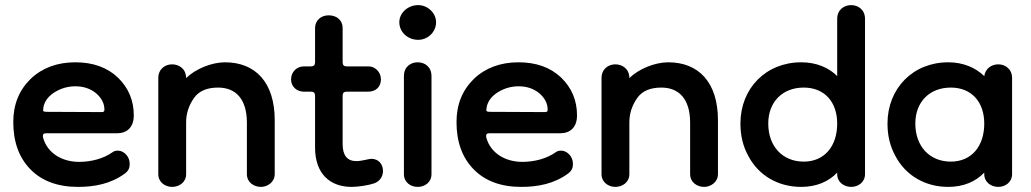

<svg xmlns="http://www.w3.org/2000/svg" viewBox="-20 -716 4040 752"><path d="M286 16C350 16 415 4 470 -37C486 -49 488 -63 488 -75C488 -103 465 -126 442 -126C433 -126 426 -124 421 -120C386 -95 338 -82 290 -82C223 -82 166 -116 149 -176C148 -179 148 -181 148 -184C148 -191 152 -194 160 -194H438C477 -194 504 -217 504 -264C504 -323 483 -372 442 -412C400 -452 344 -472 275 -472C204 -472 145 -450 100 -407C55 -363 32 -307 32 -238C32 -161 54 -99 99 -53C144 -7 206 16 286 16ZM163 -278C146 -278 149 -284 149 -286C149 -289 150 -291 150 -294C150 -295 150 -296 150 -296C155 -321 171 -341 196 -356C221 -371 248 -378 275 -378C307 -378 334 -369 356 -351C378 -332 389 -311 389 -286C389 -280 386 -277 379 -277Z M1002 16C1027 16 1056 -2 1056 -34V-245C1056 -394 980 -472 861 -472C809 -472 745 -446 709 -410C709 -446 682 -464 654 -464C627 -464 600 -446 600 -410V-34C600 -2 627 16 654 16C682 16 709 -2 709 -34V-237C709 -271 719 -302 739 -331C758 -359 790 -373 834 -373C902 -373 947 -330 947 -235V-34C947 -2 974 16 1002 16Z M1357 16C1382 16 1423 10 1446 2C1470 -7 1480 -27 1480 -46C1480 -73 1463 -94 1434 -94C1425 -94 1397 -85 1376 -85C1340 -85 1322 -107 1322 -152V-341C1322 -352 1327 -357 1338 -357H1422C1453 -357 1472 -377 1472 -405C1472 -434 1449 -456 1424 -456H1338C1327 -456 1322 -461 1322 -472V-606C1322 -637 1299 -656 1267 -656C1238 -656 1214 -637 1214 -606V-472C1214 -461 1209 -456 1198 -456H1170C1142 -456 1120 -434 1120 -405C1120 -377 1142 -357 1170 -357H1198C1209 -357 1214 -352 1214 -341V-138C1214 -35 1273 16 1357 16Z M1618 -560C1655 -560 1688 -590 1688 -629C1688 -665 1655 -696 1618 -696C1577 -696 1544 -665 1544 -629C1544 -590 1577 -560 1618 -560ZM1616 16C1644 16 1670 -2 1670 -34V-418C1670 -454 1644 -472 1616 -472C1588 -472 1562 -454 1562 -418V-34C1562 -2 1588 16 1616 16Z M2022 16C2086 16 2151 4 2206 -37C2222 -49 2224 -63 2224 -75C2224 -103 2201 -126 2178 -126C2169 -126 2162 -124 2157 -120C2122 -95 2074 -82 2026 -82C1959 -82 1902 -116 1885 -176C1884 -179 1884 -181 1884 -184C1884 -191 1888 -194 1896 -194H2174C2213 -194 2240 -217 2240 -264C2240 -323 2219 -372 2178 -412C2136 -452 2080 -472 2011 -472C1940 -472 1881 -450 1836 -407C1791 -363 1768 -307 1768 -238C1768 -161 1790 -99 1835 -53C1880 -7 1942 16 2022 16ZM1899 -278C1882 -278 1885 -284 1885 -286C1885 -289 1886 -291 1886 -294C1886 -295 1886 -296 1886 -296C1891 -321 1907 -341 1932 -356C1957 -371 1984 -378 2011 -378C2043 -378 2070 -369 2092 -351C2114 -332 2125 -311 2125 -286C2125 -280 2122 -277 2115 -277Z M2738 16C2763 16 2792 -2 2792 -34V-245C2792 -394 2716 -472 2597 -472C2545 -472 2481 -446 2445 -410C2445 -446 2418 -464 2390 -464C2363 -464 2336 -446 2336 -410V-34C2336 -2 2363 16 2390 16C2418 16 2445 -2 2445 -34V-237C2445 -271 2455 -302 2475 -331C2494 -359 2526 -373 2570 -373C2638 -373 2683 -330 2683 -235V-34C2683 -2 2710 16 2738 16Z M3118 16C3178 16 3226 -5 3259 -40V-34C3259 -2 3286 16 3314 16C3341 16 3368 -2 3368 -34V-642C3368 -678 3341 -696 3314 -696C3286 -696 3259 -678 3259 -642V-418C3226 -451 3178 -472 3118 -472C2980 -472 2880 -370 2880 -232C2880 -185 2890 -143 2911 -105C2951 -29 3027 16 3118 16ZM3128 -83C3045 -83 2989 -143 2989 -232C2989 -317 3045 -373 3128 -373C3209 -373 3259 -317 3259 -232C3259 -143 3209 -83 3128 -83Z M3694 16C3754 16 3802 -5 3835 -40V-34C3835 -2 3862 16 3890 16C3917 16 3944 -2 3944 -34V-410C3944 -446 3917 -464 3890 -464C3863 -464 3839 -447 3835 -418C3802 -450 3754 -472 3694 -472C3556 -472 3456 -370 3456 -232C3456 -185 3466 -143 3487 -105C3527 -29 3603 16 3694 16ZM3704 -83C3621 -83 3565 -143 3565 -232C3565 -317 3621 -373 3704 -373C3785 -373 3835 -317 3835 -232C3835 -143 3785 -83 3704 -83Z"/></svg>

Font: Dongle
Style: Regular
Weight: 400
Designer: Yanghee Ryu
Foundry: Yanghee Ryu
Version: Version 2.000